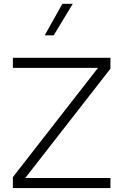

<svg xmlns="http://www.w3.org/2000/svg" viewBox="-20 -963 631 983"><path d="M299.3 -943.4H352.5L254.9 -782.2H209ZM45.9 -615.7V-667H545.4V-611.3L109.4 -51.8H545.4V0H45.9V-56.2L481.9 -615.7Z"/></svg>

Font: Estedad-FD Light
Style: Regular
Weight: 300
Designer: Amin Abedi
Version: Version 7.3